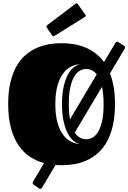

<svg xmlns="http://www.w3.org/2000/svg" viewBox="-20 -987 781 1169"><path d="M649.9 -540.5Q664.1 -503.4 672.1 -457Q680.2 -410.6 680.2 -353Q680.2 -278.8 667 -222.2Q653.8 -165.5 630.9 -124.3Q607.9 -83 576.7 -55.4Q545.4 -27.8 509.3 -11.2Q473.1 5.4 433.6 12.2Q394 19 355 19Q335.9 19 317.9 17.6L235.8 156.2Q232.4 162.6 225.6 162.6Q220.7 162.6 217.8 160.2L184.6 137.2Q182.1 135.3 180.4 133.1Q178.7 130.9 178.7 127Q178.7 123.5 181.6 118.2L248 5.9Q204.1 -5.9 164.3 -31.2Q124.5 -56.6 94.7 -99.4Q64.9 -142.1 47.4 -204.3Q29.8 -266.6 29.8 -353Q29.8 -427.2 43 -483.9Q56.2 -540.5 79.3 -581.8Q102.5 -623 133.8 -650.4Q165 -677.7 201.2 -694.1Q237.3 -710.4 276.6 -717.3Q315.9 -724.1 355 -724.1Q390.6 -724.1 426.5 -718.5Q462.4 -712.9 496.1 -699.5Q529.8 -686 559.6 -663.8Q589.4 -641.6 613.3 -608.9L683.1 -726.6Q686.5 -732.9 692.9 -732.9Q696.8 -732.9 700.7 -730.5L735.4 -708Q741.2 -704.1 741.2 -698.7Q741.2 -694.3 738.3 -689.5ZM610.8 -353Q610.8 -385.3 608.2 -411.1Q605.5 -437 601.1 -458.5L435.1 -179.7Q449.7 -157.7 468 -148.4Q486.3 -139.2 504.9 -139.2Q524.9 -139.2 543.9 -149.7Q563 -160.2 577.9 -185.1Q592.8 -210 601.8 -251Q610.8 -292 610.8 -353ZM398.9 -353Q398.9 -298.8 406.2 -260.3L568.8 -534.2Q554.7 -551.8 538.3 -559.3Q522 -566.9 504.9 -566.9Q484.9 -566.9 466.1 -556.4Q447.3 -545.9 432.1 -521Q417 -496.1 408 -455.1Q398.9 -414.1 398.9 -353ZM357.4 -353Q357.4 -414.1 367.4 -458.5Q377.4 -502.9 393.1 -532.2Q408.7 -561.5 428.5 -576.9Q448.2 -592.3 468.3 -596.2Q439.5 -594.7 412.1 -581.1Q384.8 -567.4 363.5 -538.6Q342.3 -509.8 329.6 -464.1Q316.9 -418.5 316.9 -353Q316.9 -287.6 329.6 -241.9Q342.3 -196.3 363.5 -167.5Q384.8 -138.7 412.1 -125Q439.5 -111.3 468.3 -109.9Q448.2 -113.3 428.5 -128.9Q408.7 -144.5 393.1 -173.8Q377.4 -203.1 367.4 -247.6Q357.4 -292 357.4 -353ZM312.5 -769Q310.5 -768.1 309.1 -767.1Q307.6 -766.1 306.2 -766.1Q300.8 -766.1 297.9 -771L265.1 -818.8Q262.2 -822.3 262.2 -825.7Q262.2 -829.1 266.6 -833L439.5 -963.9Q442.9 -966.8 446.3 -966.8Q449.7 -966.8 453.6 -962.4L498.5 -898.9Q502 -895 502 -891.6Q502 -887.2 497.6 -884.3Z"/></svg>

Font: Fascinate Inline
Style: Regular
Weight: 900
Designer: Astigmatic (AOETI)
Foundry: Astigmatic (AOETI)
Version: Version 1.000